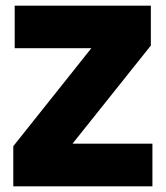

<svg xmlns="http://www.w3.org/2000/svg" viewBox="-20 -659 586 679"><path d="M519 -151V0H27V-142L303 -488.5H32V-639H513.5V-498L236.5 -151Z"/></svg>

Font: Anek Odia ExtraBold
Style: Regular
Weight: 800
Designer: Yesha Goshar & Mahesh Sahu (Odia), Yesha Goshar (Latin)
Foundry: Ek Type
Version: Version 1.003